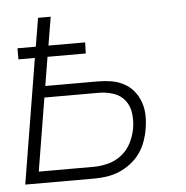

<svg xmlns="http://www.w3.org/2000/svg" viewBox="-43 -562 587 605"><g transform="rotate(-5 250.0 -260.0)"><path d="M13 0 78 -395H26V-430H84L99 -520H139L124 -430H240L239 -395H118L103 -304H269Q291 -304 312 -300.5Q333 -297 351.5 -287Q370 -277 382.5 -261.5Q395 -246 402 -226.5Q409 -207 409.5 -185Q410 -163 406 -141Q403 -122 396 -102.5Q389 -83 377 -66Q365 -49 347.5 -35.5Q330 -22 311 -14Q292 -6 272 -3Q252 0 232 0ZM232 -37Q255 -37 278.5 -43Q302 -49 321.5 -64.5Q341 -80 352 -102Q363 -124 367 -147Q371 -171 368 -194.5Q365 -218 351.5 -235.5Q338 -253 315.5 -260.5Q293 -268 269 -268H97L59 -37Z"/></g></svg>

Font: Iosevka Term Curly XLt Obl
Style: Regular
Weight: 200
Italic angle: -9°
Designer: Belleve Invis
Foundry: Belleve Invis
Version: Version 32.3.0